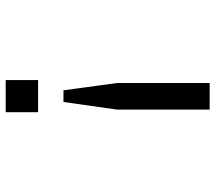

<svg xmlns="http://www.w3.org/2000/svg" viewBox="-60 -504 739 658"><g transform="rotate(-90 309.0 -174.5)"><path d="M364 -413H254V-524H364ZM354 175H263V-143L289 -326H329L354 -143Z"/></g></svg>

Font: Fragment Mono
Style: Regular
Weight: 400
Monospace: yes
Designer: Wei Huang based on Nimbus Sans by URW Studio, based on Helvetica by Max Miedinger.
Foundry: Wei Huang
Version: Version 1.021; ttfautohint (v1.8.4.7-5d5b)